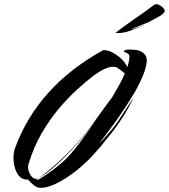

<svg xmlns="http://www.w3.org/2000/svg" viewBox="-20 -871 812 923"><path d="M178 32Q158 32 144.5 21Q131 10 114 -8Q91 -6 75.5 -21Q60 -36 52.5 -61Q45 -86 45 -111Q45 -124 46.5 -136Q48 -148 52 -158Q160 -455 476 -630Q496 -631 519 -619.5Q542 -608 562 -589.5Q582 -571 592 -548Q596 -560 598.5 -570.5Q601 -581 602 -591Q604 -607 595.5 -612.5Q587 -618 580 -620.5Q573 -623 578 -628Q582 -631 587.5 -632Q593 -633 599 -633Q606 -633 612.5 -632.5Q619 -632 623 -632Q648 -632 668.5 -616.5Q689 -601 685 -570Q681 -539 663 -497.5Q645 -456 618 -411.5Q591 -367 561 -323Q531 -279 503 -242Q475 -205 455 -179Q469 -193 494.5 -221.5Q520 -250 541 -279Q547 -288 560.5 -308.5Q574 -329 588.5 -351Q603 -373 613 -388.5Q623 -404 622 -402Q600 -354 571 -309Q542 -264 513.5 -228Q485 -192 465.5 -169Q446 -146 443 -143Q398 -91 348 -51.5Q298 -12 253 10Q208 32 178 32ZM155 -6H156Q158 -6 162 -7Q166 -8 172 -12Q190 -22 220.5 -44Q251 -66 280 -91Q315 -121 358 -178Q401 -235 455 -311Q407 -244 352.5 -182Q298 -120 248.5 -75.5Q199 -31 164 -14Q184 -26 220 -56Q256 -86 301 -130.5Q346 -175 391 -230Q409 -252 430.5 -282Q452 -312 474.5 -343Q497 -374 516 -400L505 -383L543 -436L516 -400Q536 -432 552.5 -461.5Q569 -491 580 -518Q573 -524 564 -531Q555 -538 546 -544Q536 -550 523 -550Q489 -550 432 -509Q395 -481 350.5 -440.5Q306 -400 261.5 -347Q217 -294 179 -228Q141 -162 117 -82Q115 -74 115 -68Q115 -49 126.5 -30Q138 -11 154 -11Q157 -11 163 -13Q155 -8 155 -6ZM455 -311Q458 -315 463.5 -323.5Q469 -332 472.5 -337.5Q476 -343 473 -338ZM535 -713Q549 -724 572 -741Q595 -758 622.5 -777Q650 -796 676 -814.5Q702 -833 720 -847Q726 -851 730 -851Q740 -851 750.5 -844.5Q761 -838 767.5 -829.5Q774 -821 771 -814Q764 -803 746 -792.5Q728 -782 708 -772Q703 -771 703 -770.5Q703 -770 703 -768L691 -763Q674 -756 659 -750Q644 -744 633 -740Q629 -739 620 -734Q611 -729 615 -730Q630 -735 646.5 -741Q663 -747 679 -754Q640 -735 602 -722Q564 -709 535 -713Z"/></svg>

Font: Smooch
Style: Regular
Weight: 400
Designer: Robert E. Leuschke
Foundry: Robert E. Leuschke
Version: Version 1.010; ttfautohint (v1.8.3)